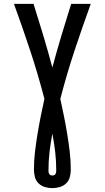

<svg xmlns="http://www.w3.org/2000/svg" viewBox="-20 -755 540 990"><path d="M250 215Q231 215 212 209.5Q193 204 179 190.5Q165 177 160 158Q155 139 155 119Q155 73 160.5 27Q166 -19 173.5 -64.5Q181 -110 190 -155Q199 -200 209 -245Q177 -369 136.5 -491.5Q96 -614 52 -735H153Q179 -653 203.5 -571Q228 -489 250 -407Q272 -489 296.5 -571Q321 -653 347 -735H448Q404 -614 363.5 -491.5Q323 -369 291 -245Q301 -200 310 -155Q319 -110 326.5 -64.5Q334 -19 339.5 27Q345 73 345 119Q345 139 340 158Q335 177 321 190.5Q307 204 288 209.5Q269 215 250 215ZM250 150Q255 150 259.5 148Q264 146 266.5 141.5Q269 137 269.5 132.5Q270 128 270 123Q270 75 264.5 28Q259 -19 250 -66Q241 -19 235.5 28Q230 75 230 123Q230 128 230.5 132.5Q231 137 233.5 141.5Q236 146 240.5 148Q245 150 250 150Z"/></svg>

Font: Zed Mono Semibold
Style: Regular
Weight: 600
Monospace: yes
Designer: Belleve Invis
Foundry: Belleve Invis
Version: Version 1.0.0; ttfautohint (v1.8.4)